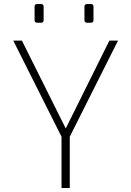

<svg xmlns="http://www.w3.org/2000/svg" viewBox="-20 -935 652 955"><path d="M286 0V-255L46 -733H89L307 -296L524 -733H567L327 -255V0ZM414 -822Q400 -822 400 -835V-902Q400 -915 414 -915H432Q439 -915 442 -911.5Q445 -908 445 -902V-835Q445 -822 432 -822ZM165 -822Q152 -822 152 -835V-902Q152 -915 165 -915H184Q191 -915 194 -911.5Q197 -908 197 -902V-835Q197 -822 184 -822Z"/></svg>

Font: Exo Thin ExtraLight
Style: Regular
Weight: 250
Version: Version 2.000